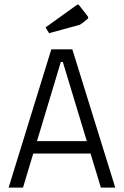

<svg xmlns="http://www.w3.org/2000/svg" viewBox="-20 -848 560 868"><path d="M19 0 212 -625H307L501 0H436L264 -568H255L84 0ZM102 -154V-210H420V-154ZM202 -698 186 -724 325 -824Q331 -828 332 -828Q335 -828 337 -825L373 -779Q379 -771 379 -769Q379 -764 373 -760L350 -742Q346 -739 342.5 -737Q339 -735 330 -733Z"/></svg>

Font: Changa ExtraLight ExtraLight
Style: Regular
Weight: 250
Version: Version 3.002; ttfautohint (v1.8.2)